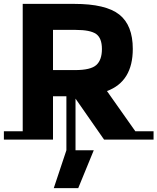

<svg xmlns="http://www.w3.org/2000/svg" viewBox="-31 -719 811 989"><path d="M86 -43V-699H351Q514 -699 583.5 -644Q653 -589 653 -467Q653 -299 520 -250L666 -43H760V0H505L358 -211V55H452L372 250H246L311 55V-223H242V0H-11V-43ZM359 -565H242V-358H356Q436 -358 465 -384Q494 -410 494 -466.5Q494 -523 464 -544Q434 -565 359 -565Z"/></svg>

Font: Montserrat Subrayada
Style: Bold
Weight: 700
Version: Version 2.001